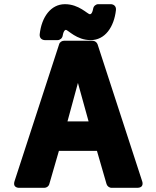

<svg xmlns="http://www.w3.org/2000/svg" viewBox="-20 -874 749 919"><path d="M450 -854C439 -854 428 -845 426 -833C421 -805 412 -806 410 -806C399 -806 358 -854 291 -854C223 -854 179 -792 170 -710C168 -689 184 -682 195 -682H256C267 -682 278 -691 280 -703C285 -732 295 -731 295 -731C306 -731 346 -682 414 -682C483 -682 526 -745 535 -826C537 -847 521 -854 510 -854ZM404 -293H303L353 -477ZM490 7C493 17 503 25 514 25H636C674 25 660 -8 660 -8L447 -662C444 -671 434 -679 423 -679H287C277 -679 266 -673 263 -662L50 -8C38 28 74 25 74 25H192C203 25 213 18 216 7L262 -152H444Z"/></svg>

Font: Falling Sky
Style: Blk
Weight: 900
Designer: Paul D. Hunt
Foundry: Adobe Systems Incorporated
Version: Version 1.02